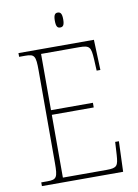

<svg xmlns="http://www.w3.org/2000/svg" viewBox="-96 -952 728 1015"><g transform="rotate(-10 267.5 -444.5)"><path d="M286 -809C301 -809 309 -817 309 -849C309 -880 301 -889 286 -889C272 -889 264 -880 264 -849C264 -817 272 -809 286 -809ZM45 0H481L487 -163H467L463 -94C459 -37 454 -25 398 -25H162V-362H387V-387H162V-689H366C424 -689 429 -678 433 -613L436 -551H456L450 -714H45V-694H78C128 -694 134 -683 134 -606V-108C134 -31 128 -20 78 -20H45Z"/></g></svg>

Font: Noto Serif Sinhala SemiCondensed Thin
Style: Regular
Weight: 100
Width: 4
Designer: Jelle Bosma - Monotype Design Team
Foundry: Monotype Imaging Inc.
Version: Version 2.007